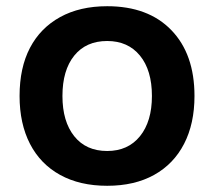

<svg xmlns="http://www.w3.org/2000/svg" viewBox="-20 -586 690 618"><path d="M325 12Q237 12 173.5 -23Q110 -58 76.5 -123Q43 -188 43 -277Q43 -368 76.5 -432Q110 -496 173.5 -531Q237 -566 325 -566Q457 -566 531.5 -489Q606 -412 606 -277Q606 -188 572.5 -123Q539 -58 476 -23Q413 12 325 12ZM325 -100Q392 -100 430.5 -147.5Q469 -195 469 -277Q469 -360 430.5 -407Q392 -454 325 -454Q257 -454 219 -407Q181 -360 181 -277Q181 -195 219 -147.5Q257 -100 325 -100Z"/></svg>

Font: Azeret Mono Thin SemiBold
Style: Regular
Weight: 600
Version: Version 1.002